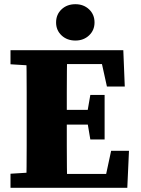

<svg xmlns="http://www.w3.org/2000/svg" viewBox="-20 -894 669 914"><path d="M30 0V-67L160 -75H176V0ZM105 0Q106 -50 106.5 -99.5Q107 -149 107 -199Q107 -249 107 -299V-356Q107 -406 107 -455.5Q107 -505 106.5 -555Q106 -605 105 -655H300Q299 -606 298.5 -556Q298 -506 298 -456Q298 -406 298 -356V-300Q298 -250 298 -200Q298 -150 298.5 -100Q299 -50 300 0ZM214 0V-66H515L477 -27L509 -176H594L586 0ZM201 -301V-371H431V-301ZM410 -230 394 -325V-350L410 -442H478V-230ZM30 -588V-655H176V-580H160ZM489 -482 457 -627 498 -589H214V-655H567L574 -482ZM339 -701Q299 -701 273 -725.5Q247 -750 247 -787Q247 -825 273 -849.5Q299 -874 339 -874Q378 -874 404 -849.5Q430 -825 430 -787Q430 -750 404 -725.5Q378 -701 339 -701Z"/></svg>

Font: Source Serif 4 ExtraBold
Style: Regular
Weight: 800
Designer: Frank Grießhammer
Foundry: Adobe Systems Incorporated
Version: Version 4.004;hotconv 1.0.116;makeotfexe 2.5.65601